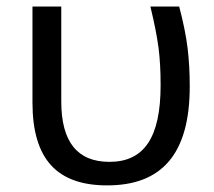

<svg xmlns="http://www.w3.org/2000/svg" viewBox="-20 -556 653 586"><path d="M307.1 9.8C473.1 9.8 559.1 -85 559.1 -292C559.1 -332.5 557.1 -371.1 552.7 -408.2C548.3 -444.8 539.6 -487.8 526.9 -536.1H439C451.2 -485.8 459.5 -443.4 463.9 -409.7C468.3 -375.5 470.2 -337.4 470.2 -295.9C470.2 -136.2 419.9 -62 314 -62C215.8 -62 167 -123.5 167 -246.1V-536.1H79.1V-243.2C79.1 -69.3 154.8 9.8 307.1 9.8Z"/></svg>

Font: Noto Reveo Sans
Style: Regular
Weight: 400
Designer: Monotype Design team
Foundry: Monotype Imaging Inc.
Version: Version 1.04